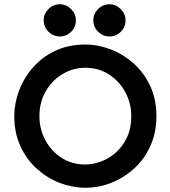

<svg xmlns="http://www.w3.org/2000/svg" viewBox="-20 -875 797 901"><path d="M380 6Q320 6 261 -16.5Q202 -39 153.5 -82.5Q105 -126 76 -188.5Q47 -251 47 -330Q47 -389 69 -448.5Q91 -508 134 -557.5Q177 -607 239 -636.5Q301 -666 380 -666Q440 -666 499 -643.5Q558 -621 606.5 -578Q655 -535 684.5 -472.5Q714 -410 714 -330Q714 -254 686.5 -192Q659 -130 611.5 -86Q564 -42 504.5 -18Q445 6 380 6ZM380 -103Q416 -103 454 -117Q492 -131 524 -159.5Q556 -188 576 -230.5Q596 -273 596 -330Q596 -390 568.5 -441.5Q541 -493 492.5 -525Q444 -557 380 -557Q324 -557 274.5 -528Q225 -499 195 -447.5Q165 -396 165 -330Q165 -269 193 -217Q221 -165 269.5 -134Q318 -103 380 -103ZM494 -704Q463 -704 440.5 -726Q418 -748 418 -780Q418 -810 440.5 -832.5Q463 -855 494 -855Q524 -855 546.5 -832.5Q569 -810 569 -780Q569 -748 547 -726Q525 -704 494 -704ZM261 -704Q230 -704 207.5 -726Q185 -748 185 -780Q185 -810 207.5 -832.5Q230 -855 261 -855Q291 -855 313.5 -832.5Q336 -810 336 -780Q336 -748 314 -726Q292 -704 261 -704Z"/></svg>

Font: Lil Grotesk Bold
Style: Regular
Weight: 700
Designer: Bastien Sozeau
Foundry: NBR — Bastien Sozeau
Version: Version 4.002; ttfautohint (v1.8.4.7-5d5b)